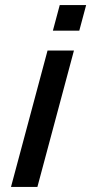

<svg xmlns="http://www.w3.org/2000/svg" viewBox="-20 -560 384 760"><path d="M216.5 -540 189.3 -438.5H293.8L321 -540ZM168.2 -360 23.5 180H128L272.7 -360Z"/></svg>

Font: Manrope
Style: SemiBoldItalic
Weight: 600
Italic angle: -15°
Designer: Mikhail Sharanda
Foundry: Mikhail Sharanda
Version: Version 4.502;hotconv 1.0.109;makeotfexe 2.5.65596